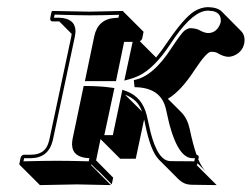

<svg xmlns="http://www.w3.org/2000/svg" viewBox="-20 -462 708 540"><path d="M361.8 -15.6H317.9L262.7 -70.8L250.5 -12.2Q250.5 -12.2 250 -11.2L298.3 37.6L294.4 56.6L252.4 14.2Q254.4 17.1 256.3 19.5L237.3 0.5L235.8 2L292 58.6Q290.5 58.6 196.8 56.6Q196.8 56.6 92.3 58.6L35.6 2L34.2 0L38.1 -19Q41 -26.4 47.9 -26.9H66.9Q106.4 -26.9 116.2 -60.1Q117.7 -64.9 118.7 -68.8L180.2 -357.9Q181.2 -363.3 181.6 -366.7L146.5 -401.9H127.4Q124 -402.3 122.6 -403.8Q121.1 -406.7 121.1 -410.2L125 -429.2L127.4 -431.2Q128.4 -431.2 231.4 -429.2L325.7 -431.2L327.1 -429.2L383.8 -372.6L379.9 -353.5Q377.9 -348.1 373 -346.2L418.9 -300.3Q432.6 -316.4 449.7 -341.8Q497.1 -411.6 526.4 -430.2Q546.4 -441.9 564.9 -441.9Q590.8 -441.4 603 -430.2L659.2 -373.5Q670.4 -360.8 667 -340.3Q661.6 -314.5 635.7 -304.7Q628.4 -302.2 622.1 -302.2Q609.4 -302.7 593.8 -311.5Q587.9 -316.4 572.8 -316.4Q560.5 -314.9 528.3 -266.6Q489.3 -206.1 452.1 -184.1L490.7 -145.5Q507.3 -127.9 513.2 -100.6Q522.9 -54.7 532.7 -26.9Q536.1 -25.9 537.6 -24.4Q539.1 -21.5 539.1 -19L537.6 -13.7Q547.9 8.8 558.1 20L535.6 -2.9L535.2 0L532.7 2L589.4 58.6L516.6 57.6Q497.1 56.6 482.9 43L426.3 -13.7Q403.3 -37.6 388.2 -112.8Q386.7 -121.6 385.3 -126ZM379.4 -148.4Q372.6 -166.5 361.8 -177.2Q349.6 -189 331.5 -195.8ZM297.4 -82 324.2 -209.5 335.4 -205.6Q379.9 -189 392.6 -138.2Q395 -128.9 397.9 -114.7Q417 -20.5 450.7 -10.3Q455.6 -8.8 460 -8.8L526.4 -8.3L528.3 -17.1H521.5Q474.6 -17.1 447.8 -150.4Q447.3 -153.8 446.8 -154.8Q433.1 -216.3 358.4 -216.8L356.4 -236.8Q410.6 -246.1 463.4 -328.6Q489.7 -368.2 498.5 -375.5Q508.3 -382.8 516.1 -382.8Q534.7 -381.8 543 -376Q556.2 -369.1 565.4 -369.1Q586.9 -369.1 597.7 -391.1Q599.6 -395.5 600.6 -398.9Q604 -424.8 579.1 -430.7Q572.3 -431.6 564.9 -432.1Q524.9 -432.1 471.2 -356Q465.3 -347.7 458 -336.4Q414.6 -271 371.6 -249.5Q358.4 -243.2 345.7 -239.7L329.6 -235.4L353 -344.2H329.1L306.2 -233.9H218.8L245.1 -359.9Q255.4 -408.7 304.2 -411.6Q309.1 -411.6 313 -412.1L314.9 -420.4Q263.2 -418.9 231.4 -418.9Q200.2 -418.9 133.8 -420.9L131.8 -412.1H146.5Q191.4 -410.6 192.4 -374.5Q191.9 -365.7 189.9 -356L128.4 -66.9Q116.2 -17.6 66.9 -17.1Q64 -17.1 57.1 -17.1Q50.3 -17.1 47.9 -17.1L45.9 -8.3Q108.9 -9.8 140.1 -9.8Q174.8 -9.8 229.5 -8.3L231.4 -17.1Q184.1 -18.6 182.6 -55.2Q182.6 -63 184.1 -71.3L215.3 -220.2H223.6Q263.2 -219.7 291 -215.8L301.8 -214.4L273.4 -82Z"/></svg>

Font: Linux Biolinum Shadow O
Style: Italic
Weight: 400
Italic angle: -12°
Designer: Philipp H. Poll
Foundry: Philipp H. Poll
Version: Version 0.6.2